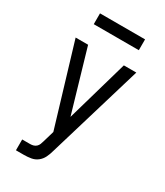

<svg xmlns="http://www.w3.org/2000/svg" viewBox="-225 -1016 951 1107"><g transform="rotate(30 250.0 -463.0)"><path d="M75 0H128Q152 0 175.5 -4Q199 -8 217.5 -22.5Q236 -37 246.5 -58.5Q257 -80 263 -103L452 -735H369L251 -324L131 -735H48L209 -199L187 -124Q184 -113 180 -103Q176 -93 168 -85.5Q160 -78 149.5 -75Q139 -72 128 -72H75ZM100 -854H400V-926H100Z"/></g></svg>

Font: Iosevka SS09
Style: Regular
Weight: 400
Monospace: yes
Designer: Belleve Invis
Foundry: Belleve Invis
Version: Version 5.2.1; ttfautohint (v1.8.3)